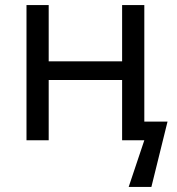

<svg xmlns="http://www.w3.org/2000/svg" viewBox="-20 -556 702 761"><path d="M85 0V-536H173V-313H464V-536H552V-74H644L580 185H490L552 0H464V-239H173V0Z"/></svg>

Font: Noto IKEA Simplified Chinese
Style: Regular
Weight: 400
Designer: Monotype Design Team
Foundry: Monotype Imaging Inc.
Version: Version 1.100